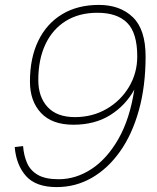

<svg xmlns="http://www.w3.org/2000/svg" viewBox="-20 -746 640 782"><path d="M383 -726Q469 -726 521 -676Q573 -626 573 -516Q573 -395 545.5 -296.5Q518 -198 468.5 -128.5Q419 -59 353.5 -21.5Q288 16 211 16Q126 16 86 -29Q46 -74 40 -147L74 -151Q77 -112 90.5 -81.5Q104 -51 134.5 -33.5Q165 -16 219 -16Q289 -16 352.5 -57.5Q416 -99 462.5 -180.5Q509 -262 527 -381Q491 -316 428.5 -277Q366 -238 279 -238Q192 -238 147 -286Q102 -334 102 -414Q102 -510 136 -580Q170 -650 233 -688Q296 -726 383 -726ZM377 -694Q302 -694 248 -660.5Q194 -627 165 -565.5Q136 -504 136 -420Q136 -351 174 -310Q212 -269 285 -269Q356 -269 413.5 -302Q471 -335 505 -391.5Q539 -448 539 -516Q539 -612 498 -653Q457 -694 377 -694Z"/></svg>

Font: Geist Mono Thin
Style: Italic
Weight: 100
Italic angle: -12°
Monospace: yes
Designer: Basement.studio, Andrés Briganti, Mateo Zaragoza
Foundry: Basement.studio, Vercel, Andrés Briganti, Guido Ferreyra, Mateo Zaragoza
Version: Version 1.500; ttfautohint (v1.8.4.7-5d5b)